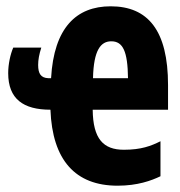

<svg xmlns="http://www.w3.org/2000/svg" viewBox="-20 -579 570 609"><path d="M353 10C416 10 460 -6 489 -20V-131C459 -116 428 -104 373 -104C308 -104 275 -138 274 -231H513V-309C513 -483 449 -559 331 -559C222 -559 151 -491 142 -331H133C110 -332 101 -345 101 -373C101 -389 104 -406 111 -428H22C13 -407 6 -376 6 -347C6 -265 54 -231 140 -231C146 -71 219 10 353 10ZM386 -331H275C277 -421 300 -448 333 -448C370 -448 385 -416 386 -331Z"/></svg>

Font: Noto Sans Mono Condensed ExtraBold
Style: Regular
Weight: 800
Width: 3
Designer: Monotype Design Team
Foundry: Monotype Imaging Inc.
Version: Version 2.014